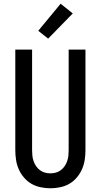

<svg xmlns="http://www.w3.org/2000/svg" viewBox="-20 -1001 540 1029"><path d="M250 8Q224 8 197.5 2.5Q171 -3 148.5 -16Q126 -29 108.5 -49.5Q91 -70 80.5 -94Q70 -118 66 -144Q62 -170 62 -196V-735H152V-196Q152 -181 153.5 -166.5Q155 -152 160 -137.5Q165 -123 173.5 -110.5Q182 -98 194 -89Q206 -80 220.5 -76Q235 -72 250 -72Q265 -72 279.5 -76Q294 -80 306 -89Q318 -98 326.5 -110.5Q335 -123 340 -137.5Q345 -152 346.5 -166.5Q348 -181 348 -196V-735H438V-196Q438 -170 434 -144Q430 -118 419.5 -94Q409 -70 391.5 -49.5Q374 -29 351.5 -16Q329 -3 302.5 2.5Q276 8 250 8ZM238 -794 185 -836 305 -981 370 -929Z"/></svg>

Font: Iosevka Term Curly Medium
Style: Regular
Weight: 500
Designer: Belleve Invis
Foundry: Belleve Invis
Version: Version 32.3.0